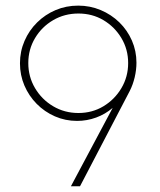

<svg xmlns="http://www.w3.org/2000/svg" viewBox="-20 -653 561 673"><path d="M228.5 0 375 -275Q349.3 -252.8 317 -241Q284.7 -229.2 250 -229.2Q209 -229.2 172.6 -245.1Q136.1 -261.1 108.7 -288.9Q81.2 -316.7 65.6 -353.1Q50 -389.6 50 -431.2Q50 -472.9 66 -509.7Q81.9 -546.5 110.1 -574.3Q138.2 -602.1 175 -617.7Q211.8 -633.3 254.2 -633.3Q295.8 -633.3 333 -617.7Q370.1 -602.1 398.3 -574.7Q426.4 -547.2 442.4 -510.8Q458.3 -474.3 458.3 -433.3Q458.3 -408.3 452.1 -381.9Q445.8 -355.6 434.7 -334L260.4 0ZM254.9 -256.9Q303.5 -256.9 342.7 -280.6Q381.9 -304.2 405.6 -344.1Q429.2 -384 429.2 -431.9Q429.2 -479.9 405.6 -519.4Q381.9 -559 342.7 -582.3Q303.5 -605.6 254.9 -605.6Q206.2 -605.6 166.3 -582.3Q126.4 -559 102.8 -519.4Q79.2 -479.9 79.2 -431.9Q79.2 -384 102.8 -344.1Q126.4 -304.2 166.3 -280.6Q206.2 -256.9 254.9 -256.9Z"/></svg>

Font: Afacad Flux Thin
Style: Regular
Weight: 250
Designer: Kristian Moeller
Foundry: Dicotype
Version: Version 1.100